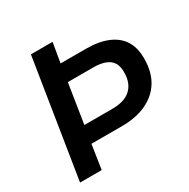

<svg xmlns="http://www.w3.org/2000/svg" viewBox="-159 -851 983 998"><g transform="rotate(-30 332.5 -352.5)"><path d="M42 0 154 -705H284L264 -587H417Q495 -587 549 -563.5Q603 -540 629 -495.5Q655 -451 653 -386Q652 -310 619 -256.5Q586 -203 524.5 -174Q463 -145 376 -145H194L172 0ZM211 -248H380Q451 -248 488.5 -281.5Q526 -315 527 -378Q529 -434 497 -459Q465 -484 400 -484H248Z"/></g></svg>

Font: Nunito Sans 11pt
Style: Bold Italic
Weight: 700
Italic angle: -9°
Version: Version 3.101;gftools[0.9.27]